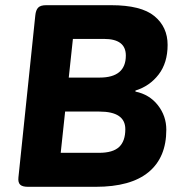

<svg xmlns="http://www.w3.org/2000/svg" viewBox="-20 -720 687 740"><path d="M88 0Q66 0 57.5 -8.5Q49 -17 51 -36L116 -660Q118 -681 127 -690.5Q136 -700 158 -700H408Q524 -700 575 -658Q626 -616 626 -547Q626 -478 591.5 -433Q557 -388 502 -371V-367Q556 -356 588.5 -314.5Q621 -273 621 -220Q621 -113 552.5 -56.5Q484 0 349 0ZM245 -421H364Q465 -421 465 -506Q465 -570 381 -570H261ZM214 -131H362Q415 -131 439 -153.5Q463 -176 463 -222Q463 -290 363 -290H231Z"/></svg>

Font: Asap Semi Expanded Semi Expanded Regular
Style: Bold Italic
Weight: 700
Width: 6
Italic angle: -6°
Designer: Pablo Cosgaya
Foundry: Omnibus-Type
Version: Version 3.001; ttfautohint (v1.8.4.7-5d5b)